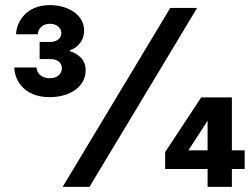

<svg xmlns="http://www.w3.org/2000/svg" viewBox="-20 -731 977 751"><path d="M174 -351C254 -351 315 -392 315 -456C315 -501 283 -521 253 -531V-535C276 -540 309 -567 309 -611C309 -674 246 -711 175 -711C76 -711 43 -637 43 -597H128C128 -615 143 -638 175 -638C203 -638 220 -621 220 -602C220 -583 204 -567 177 -567H135V-500H176C209 -500 222 -483 222 -463C222 -443 205 -425 174 -425C139 -425 123 -449 123 -467H36C36 -426 67 -351 174 -351ZM330 0 751 -700H646L225 0ZM887 0V-70H937V-143H887V-350H767L626 -136V-70H792V0ZM717 -143 792 -259V-143Z"/></svg>

Font: Be Vietnam Pro SemiBold
Style: Regular
Weight: 600
Designer: Lam Bao, Tony Le, Vietanh Nguyen
Foundry: Yellow Type Foundry
Version: Version 1.002